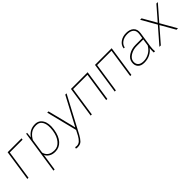

<svg xmlns="http://www.w3.org/2000/svg" viewBox="225 -1709 3093 3093"><g transform="rotate(-45 1771.5 -162.5)"><path d="M437.5 -501.5H146.5L71.3 0H44.9L124 -528.3H441.4Z M627.4 -472.7Q578.1 -433.6 550.3 -377.9L513.2 -131.3Q524.9 -78.6 565.9 -47.4Q606.9 -16.1 682.1 -16.1Q757.3 -15.6 812 -81.1Q867.2 -146.5 883.3 -254.4L884.8 -264.6Q900.9 -378.9 867.7 -445.3Q834.5 -511.7 755.4 -511.7Q676.3 -511.7 627.4 -472.7ZM753.4 -538.1Q842.3 -538.1 886.2 -463.4Q930.2 -388.7 911.6 -264.6L910.2 -254.4Q891.1 -127.9 828.6 -58.6Q766.1 10.7 672.4 10.3Q612.8 10.3 569.8 -15.1Q526.9 -40.5 506.3 -83.5L463.4 203.1H437L546.4 -528.3H566.9L558.1 -433.1Q630.4 -538.1 753.4 -538.1Z M982.9 187.5Q1025.9 187.5 1056.2 160.2Q1086.4 132.8 1113.8 83L1158.2 -2.9L1026.4 -528.3H1055.2L1164.1 -95.7L1175.8 -43H1178.7L1437 -528.3H1466.3L1139.2 87.9Q1108.9 143.6 1075.2 178.7Q1041.5 213.9 979 213.4Q957.5 213.4 942.9 208L951.2 183.1Q967.3 187.5 982.9 187.5Z M1867.7 0H1840.8L1916 -501.5H1589.4L1514.2 0H1487.8L1566.9 -528.3H1946.8Z M2415 0H2388.2L2463.4 -501.5H2136.7L2061.5 0H2035.2L2114.3 -528.3H2494.1Z M2711.4 -15.6Q2779.8 -15.6 2840.3 -50.8Q2900.9 -85.9 2936 -148.9L2954.1 -268.1H2804.7Q2725.1 -268.1 2661.6 -230Q2598.1 -191.9 2590.3 -136.7Q2582.5 -82 2612.8 -48.8Q2643.6 -15.6 2711.4 -15.6ZM2702.6 10.3Q2628.4 10.7 2591.3 -30.3Q2554.2 -71.3 2564 -139.6Q2573.7 -208 2643.1 -251Q2712.4 -294.9 2807.6 -294.9H2958L2969.7 -372.1Q2980 -440.4 2943.8 -476.1Q2907.7 -511.7 2834 -511.7Q2760.7 -511.7 2710.4 -476.6Q2660.2 -441.4 2651.9 -387.7L2629.9 -388.7L2629.4 -391.1Q2636.2 -454.1 2692.9 -496.1Q2749.5 -538.1 2832.5 -538.1Q2915.5 -538.1 2961.4 -494.6Q3007.3 -451.2 2996.1 -371.1L2956.5 -106.4Q2947.3 -45.4 2954.1 0H2924.8Q2923.3 -58.6 2928.2 -97.2Q2894 -49.3 2835.4 -19.5Q2776.9 10.3 2702.6 10.3Z M3309.1 -293.9 3512.7 -528.3H3542.5L3543.5 -525.9L3321.8 -271L3476.6 0H3443.8L3301.8 -248L3085.9 0H3056.6L3055.7 -2.4L3289.1 -271L3142.1 -528.3H3175.3Z"/></g></svg>

Font: Roboto-ThinItalic
Style: Italic
Weight: 250
Italic angle: -12°
Designer: Google
Version: Version 1.100141; 2013; ttfautohint (v0.94.14-c901) -l 8 -r 